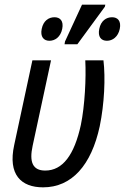

<svg xmlns="http://www.w3.org/2000/svg" viewBox="-20 -795 536 824"><path d="M257 -605H312L430 -766L432 -775H332L259 -617ZM192 -620C217 -620 240 -637 247 -671C254 -705 238 -721 214 -721C189 -721 166 -706 159 -671C152 -637 168 -620 192 -620ZM439 -620C463 -620 487 -637 494 -671C501 -705 485 -721 461 -721C436 -721 413 -706 406 -671C399 -637 414 -620 439 -620ZM165 9C288 9 372 -86 408 -253C428 -350 433 -461 424 -536H346C350 -460 344 -341 327 -259C299 -130 249 -63 174 -63C120 -63 105 -100 120 -169L199 -536H119L41 -173C13 -45 71 9 165 9Z"/></svg>

Font: Noto Sans Condensed
Style: Italic
Weight: 400
Width: 3
Italic angle: -12°
Designer: Monotype Design Team
Foundry: Monotype Imaging Inc.
Version: Version 2.013